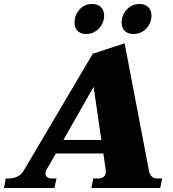

<svg xmlns="http://www.w3.org/2000/svg" viewBox="-56 -946 870 966"><path d="M319 -832Q319 -870 344 -898Q369 -926 407 -926Q436 -926 452 -910Q468 -894 468 -868Q468 -830 441.5 -802.5Q415 -775 378 -775Q350 -775 334.5 -790.5Q319 -806 319 -832ZM556 -832Q556 -870 582 -898Q608 -926 646 -926Q674 -926 690 -910Q706 -894 706 -868Q706 -830 680 -802.5Q654 -775 616 -775Q587 -775 571.5 -790.5Q556 -806 556 -832ZM760 -48 750 0H404L413 -48H436Q476 -48 476 -82V-91L464 -174H225L182 -99Q173 -85 173 -73Q173 -60 182.5 -54Q192 -48 205 -48H228L218 0H-36L-27 -48H-10Q11 -48 31 -57.5Q51 -67 63 -87L411 -676L571 -728L694 -84Q702 -48 737 -48ZM454 -242 415 -509 263 -242Z"/></svg>

Font: Taviraj Black
Style: Italic
Weight: 900
Italic angle: -12°
Designer: Katatrad Team
Foundry: CadsonDemak
Version: Version 1.001